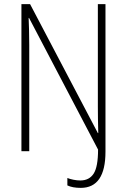

<svg xmlns="http://www.w3.org/2000/svg" viewBox="-20 -734 616 932"><path d="M372 178Q332 178 307 166V130Q319 135 336.5 138.5Q354 142 370 142Q413 142 434.5 109Q456 76 456 -8L121 -647H119Q120 -619 121 -588Q122 -557 122 -516V0H84V-714H126L455 -88H457Q456 -122 455.5 -155Q455 -188 455 -217V-714H492V2Q492 178 372 178Z"/></svg>

Font: Noto Sans Telugu Condensed ExtraLight
Style: Regular
Weight: 200
Width: 3
Designer: Jelle Bosma - Monotype Design Team
Foundry: Monotype Imaging Inc.
Version: Version 2.005; ttfautohint (v1.8.4.7-5d5b)